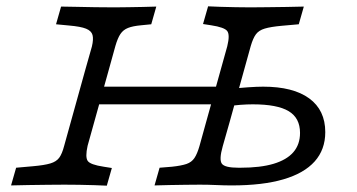

<svg xmlns="http://www.w3.org/2000/svg" viewBox="-20 -592 1140 613"><path d="M619.4 -2.4Q597.6 -2.4 572.2 -2Q546.8 -1.6 521.4 -1.2Q496 -0.8 473.4 0L489.5 -56.5L529 -59.7Q558.9 -62.9 575.4 -68.5Q591.9 -74.2 600.8 -87.5Q609.7 -100.8 616.9 -125.8L637.9 -201.6H712.9L691.1 -125Q679 -82.3 688.3 -69.4Q697.6 -56.5 741.1 -56.5H747.6Q811.3 -56.5 853.2 -69Q895.2 -81.5 916.5 -106Q937.9 -130.6 937.9 -167.7Q937.9 -215.3 901.6 -237.1Q865.3 -258.9 787.1 -258.9Q768.5 -258.9 747.2 -257.3Q725.8 -255.6 713.7 -254L726.6 -308.9Q742.7 -311.3 771.8 -313.3Q800.8 -315.3 820.2 -315.3Q916.1 -315.3 967.3 -277.8Q1018.5 -240.3 1018.5 -170.2Q1018.5 -114.5 984.7 -76.6Q950.8 -38.7 884.7 -19.4Q818.5 0 720.2 0Q696 0 670.6 -1.2Q645.2 -2.4 617.7 -2.4ZM252.4 -369.4 273.4 -443.5Q279 -466.9 275.4 -480.2Q271.8 -493.5 254.8 -500.4Q237.9 -507.3 200.8 -510.5L158.9 -514.5L175 -571Q192.7 -571 221.8 -570.2Q250.8 -569.4 283.9 -569Q316.9 -568.5 345.2 -568.5H346Q366.9 -568.5 389.9 -569Q412.9 -569.4 435.5 -569.8Q458.1 -570.2 479 -571L462.9 -514.5L430.6 -511.3Q404 -508.9 388.7 -502.8Q373.4 -496.8 364.5 -483.5Q355.6 -470.2 348.4 -445.2L327.4 -369.4ZM187.1 -2.4Q162.1 -2.4 131.9 -2Q101.6 -1.6 71.4 -1.2Q41.1 -0.8 15.3 0L31.5 -56.5L85.5 -61.3Q121.8 -64.5 140.7 -70.2Q159.7 -75.8 169 -88.3Q178.2 -100.8 184.7 -125.8L252.4 -369.4H327.4L259.7 -126.6Q251.6 -90.3 260.1 -78.2Q268.5 -66.1 311.3 -59.7L337.1 -55.6L321 0.8Q305.6 0 281.9 -0.8Q258.1 -1.6 232.7 -2Q207.3 -2.4 184.7 -2.4H187.1ZM258.1 -258.9 275 -315.3H707.3L690.3 -258.9ZM637.9 -201.6 705.6 -444.4Q714.5 -480.6 705.6 -492.7Q696.8 -504.8 654 -511.3L628.2 -515.3L644.4 -571.8Q660.5 -571 683.9 -570.2Q707.3 -569.4 733.1 -569Q758.9 -568.5 780.6 -568.5H778.2Q804 -568.5 834.3 -569Q864.5 -569.4 894.8 -569.8Q925 -570.2 950 -571L933.9 -514.5L879.8 -509.7Q844.4 -506.5 825.4 -500.8Q806.5 -495.2 797.2 -482.7Q787.9 -470.2 780.6 -445.2L712.9 -201.6Z"/></svg>

Font: Playfair 5pt SemiExpanded Light
Style: Italic
Weight: 300
Width: 6
Italic angle: -15.6°
Designer: Claus Eggers Sørensen
Foundry: Claus Eggers Sørensen
Version: Version 2.203